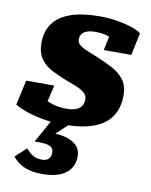

<svg xmlns="http://www.w3.org/2000/svg" viewBox="-90 -617 750 956"><g transform="rotate(10 284.5 -139.5)"><path d="M255 11Q195 11 145 2Q95 -7 58.5 -20.5Q22 -34 3 -46L31 -172H173L143 -45Q123 -51 114.5 -64Q106 -77 106.5 -91Q107 -105 114 -114Q126 -104 145.5 -93.5Q165 -83 192.5 -76Q220 -69 254 -69Q281 -69 299.5 -76Q318 -83 327.5 -96.5Q337 -110 337 -132Q337 -147 327 -158.5Q317 -170 300.5 -178.5Q284 -187 263.5 -194.5Q243 -202 223 -210Q186 -224 151.5 -242Q117 -260 95 -290Q73 -320 73 -371Q73 -430 102.5 -470Q132 -510 190.5 -530.5Q249 -551 335 -551Q388 -551 431.5 -543Q475 -535 505.5 -524Q536 -513 548 -502L524 -389H385L406 -490Q421 -491 430.5 -480.5Q440 -470 443 -457Q446 -444 438 -436Q428 -445 413.5 -453Q399 -461 378 -466Q357 -471 329 -471Q291 -471 272 -458Q253 -445 253 -420Q253 -402 268.5 -390.5Q284 -379 309 -369Q334 -359 363 -347Q402 -331 438 -312Q474 -293 497.5 -263Q521 -233 521 -184Q521 -118 490.5 -74.5Q460 -31 401 -10Q342 11 255 11ZM191 272Q151 272 122 264Q93 256 73 242Q53 228 39 210L95 159Q101 167 111.5 177Q122 187 137.5 194.5Q153 202 176 202Q199 202 210 190Q221 178 221 158Q221 146 214.5 137Q208 128 192 123.5Q176 119 149 119H125L198 -12L292 -5L201 80L203 62Q254 63 286 75Q318 87 333.5 107Q349 127 349 156Q349 191 331 217.5Q313 244 278 258Q243 272 191 272Z"/></g></svg>

Font: Roboto Serif ExtraBold
Style: Italic
Weight: 800
Italic angle: -10°
Version: Version 1.007